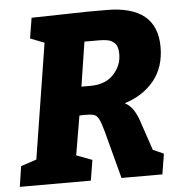

<svg xmlns="http://www.w3.org/2000/svg" viewBox="-57 -756 762 805"><g transform="rotate(-5 324.0 -353.5)"><path d="M-6 0 7 -86 73 -108 150 -593 91 -616 105 -702 344 -707H420Q633 -707 633 -533Q633 -448 587 -391.5Q541 -335 463 -311Q485 -299 498 -279Q511 -259 519 -236L563 -106L608 -86L594 0H422L369 -200Q359 -237 350.5 -253.5Q342 -270 328.5 -273.5Q315 -277 288 -277L269 -276L241 -111L307 -86L293 0ZM382 -583H317L288 -396H326Q389 -396 423.5 -433Q458 -470 458 -518Q458 -551 444 -564.5Q430 -578 412 -580.5Q394 -583 382 -583Z"/></g></svg>

Font: Bitter ExtraBold
Style: Italic
Weight: 800
Italic angle: -9°
Designer: Sol Matas, and Bitter project Authors
Foundry: Sol Matas
Version: Version 2.001